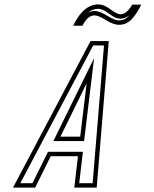

<svg xmlns="http://www.w3.org/2000/svg" viewBox="-20 -854 702 874"><path d="M39.2 0H140.2L210.9 -143H334.9L318.2 0H420.2L475.1 -667H392.1ZM255.1 -232 374.4 -475 345.1 -232ZM528.4 -789C517.7 -789 502.5 -796.5 482.8 -811.5C463 -826.5 444.5 -834 427.1 -834C369.4 -834 333.1 -779.3 313.5 -737H355.5C366.1 -757.9 382.7 -784 410.9 -784C421.5 -784 438.7 -776.8 462.3 -762.5C485.9 -748.2 505.4 -741 520.7 -741C544.7 -741 564.8 -750 581 -768C597.1 -786 611.1 -807.7 622.8 -833H581.8C571.2 -814.8 553.8 -789 528.4 -789ZM72.4 -20 404.1 -647H453.4L401.7 -20H340.6L357.4 -163H198.5L127.7 -20ZM223 -212H362.8L408.3 -589.5ZM528.4 -769C545.3 -769 559.7 -777.1 569.2 -784.9C567.6 -783 567.2 -782.6 566.1 -781.4C553.4 -767.3 539.4 -761 520.7 -761C511.5 -761 494.8 -766.1 472.7 -779.6C448.2 -794.4 429.4 -804 410.9 -804C399 -804 387.8 -800.3 379.4 -795.6C394.1 -807.6 408.9 -814 427.1 -814C438.5 -814 453 -809 470.7 -795.6C491.3 -779.9 509.1 -769 528.4 -769Z"/></svg>

Font: Din Kursivschrift
Style: EngGhost
Weight: 400
Version: Version 1.089